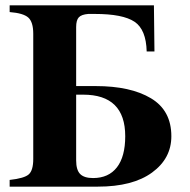

<svg xmlns="http://www.w3.org/2000/svg" viewBox="-20 -696 707 716"><path d="M554 -676 556 -504H527Q525 -586 481.5 -615Q438 -644 334 -644H309Q284 -642 274 -631.5Q264 -621 264 -595V-375H337Q467 -375 543 -329.5Q619 -284 619 -188Q619 -105 547 -52.5Q475 0 345 0H16V-25Q71 -31 87.5 -46Q104 -61 104 -103V-570Q104 -614 85.5 -630.5Q67 -647 16 -651V-676ZM264 -343V-98Q264 -62 279 -47Q294 -32 327 -32Q385 -32 416 -72Q447 -112 447 -188Q447 -343 290 -343Z"/></svg>

Font: STIX MathJax Alphabets
Style: Bold
Weight: 700
Designer: MicroPress Inc., with final additions and corrections provided by Coen Hoffman, Elsevier (retired)
Version: Version 1.1.1